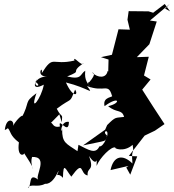

<svg xmlns="http://www.w3.org/2000/svg" viewBox="-20 -870 874 964"><path d="M290 -256C295 -307 292 -271 265 -324C347 -386 327 -346 357 -420C376 -392 347 -376 311 -456C427 -427 454 -388 417 -438C504 -404 523 -456 542 -390C553 -380 493 -387 505 -337C579 -392 591 -352 523 -337C566 -301 592 -323 603 -283C558 -277 562 -286 518 -242L508 -219L397 -140C521 -167 512 -156 517 -190C484 -214 547 -234 504 -154C532 -219 503 -130 479 -135C460 -93 424 -118 374 -143L369 -111C312 -150 291 -152 292 -222C284 -186 282 -266 326 -258C325 -185 270 -289 281 -235C234 -223 249 -277 222 -239L278 -296ZM807 -850 749 -806 726 -813 626 -814 620 -771 632 -721 575 -723 542 -595 487 -583 525 -571 523 -494 542 -473C533 -505 519 -518 520 -512C513 -477 472 -477 442 -506C475 -501 414 -442 406 -435C463 -451 392 -486 444 -415C419 -456 403 -464 408 -515C380 -497 393 -468 317 -486C402 -520 324 -500 399 -553C393 -531 344 -597 354 -566C238 -539 250 -598 190 -503C196 -550 156 -484 217 -486C156 -485 154 -437 158 -459C198 -432 138 -432 165 -469C167 -479 125 -406 200 -445C188 -376 126 -296 163 -402C96 -352 135 -364 86 -274C108 -305 72 -284 45 -238C56 -265 12 -289 4 -217C60 -241 34 -302 20 -226C35 -209 29 -190 75 -155C64 -78 103 -90 101 -101C149 -29 146 -22 146 -22C124 -73 154 -98 138 -82C230 -87 151 17 173 33C119 -9 141 67 120 74C132 49 167 74 206 53C209 52 241 62 274 -14C223 -25 238 37 275 -12C259 30 268 -10 296 23C298 -61 308 -21 338 17C404 -74 379 4 420 11C416 -34 456 -7 427 -87C474 -16 465 -107 465 -37C480 -77 541 -139 560 -129C549 -126 602 -103 646 -143C655 -83 638 -137 645 -49C598 -96 550 -90 535 -16L625 -37L614 -29L634 7L669 -85L627 -87L706 -189L758 -214L806 -247C768 -304 731 -362 694 -420L736 -471L703 -491L727 -585L667 -583L730 -648L767 -762L733 -767L832 -850L809 -827L834 -813Z"/></svg>

Font: Hussar Lance
Style: ExBdObl
Weight: 700
Foundry: Cannot Into Space Fonts, PlusOne Fonts
Version: Version 2.270